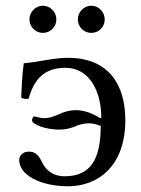

<svg xmlns="http://www.w3.org/2000/svg" viewBox="-20 -641 494 671"><path d="M47 -82C47 -29 122 10 218 10C322 10 418 -60 418 -221C418 -342 362.5 -439 217 -439C167 -439 115 -424 63 -420C57.7 -381.7 55.7 -340.7 54 -300C62.3 -295.3 69.8 -294.4 80 -296C98 -360 131 -404 209 -404C292.5 -404 334 -322 334 -230L331 -228C304 -244 276 -256 245 -256C221.5 -256 202.4 -249.4 184.2 -241.1C167.9 -233.6 151.7 -228 134 -228C120 -228 107 -234 100 -234C94 -234 92 -224 92 -220C92 -206 141 -188 186 -188C210.4 -188 227.7 -193.1 243.5 -199.7C258.4 -206 272.8 -210 292 -210C306 -210 319 -206 332 -201C332 -82 295 -25 206 -25C164 -25 140 -47 127 -74C112 -106 98 -111 80 -111C61 -111 47 -98 47 -82ZM83 -573C83 -547 104 -526 130 -526C156 -526 177 -547 177 -573C177 -599 156 -621 130 -621C104 -621 83 -599 83 -573ZM252 -573C252 -547 273 -526 299 -526C325 -526 346 -547 346 -573C346 -599 325 -621 299 -621C273 -621 252 -599 252 -573Z"/></svg>

Font: Libertinus Serif
Style: Regular
Weight: 400
Designer: Philipp H. Poll
Foundry: Khaled Hosny
Version: Version 6.2